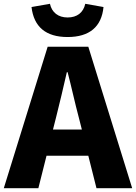

<svg xmlns="http://www.w3.org/2000/svg" viewBox="-28 -991 716 1011"><path d="M328 -796C443 -796 507 -850 517 -954L421 -971C411 -925 378 -899 328 -899C279 -899 245 -925 235 -971L138 -954C150 -850 213 -796 328 -796ZM-8 0H174L217 -171H437L480 0H668L437 -745H223ZM251 -309 267 -372C286 -446 306 -533 324 -611H328C348 -535 367 -446 387 -372L403 -309Z"/></svg>

Font: Noto Sans KR Black
Style: Regular
Weight: 900
Designer: Ryoko NISHIZUKA 西塚涼子 (kana, bopomofo & ideographs); Paul D. Hunt (Latin, Greek & Cyrillic); Sandoll Communications 산돌커뮤니
Foundry: Adobe
Version: Version 2.004;hotconv 1.0.118;makeotfexe 2.5.65603